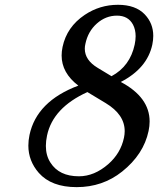

<svg xmlns="http://www.w3.org/2000/svg" viewBox="-20 -767 656 797"><path d="M442.9 -450.7Q520 -492.2 539.1 -582Q543 -600.6 543 -616.7Q543 -643.6 532.2 -664.6Q512.2 -702.1 465.6 -702.1Q418.9 -702.1 382.1 -669.4Q345.2 -636.7 334.5 -585Q332 -574.7 332 -564.9Q332 -517.1 386.2 -484.9ZM298.3 9.8Q193.4 9.8 141.1 -49.3Q97.7 -99.1 97.7 -162.6Q97.7 -184.1 102.5 -207Q132.3 -346.7 305.2 -411.6Q235.8 -464.4 235.8 -536.6Q235.8 -553.7 239.7 -572.3Q257.3 -655.3 331.5 -705.1Q394 -747.1 469.7 -747.1Q543 -747.1 581.1 -707Q616.2 -669.9 616.2 -618.2Q616.2 -601.1 612.3 -582Q591.3 -483.4 481.4 -426.8Q601.1 -363.3 601.1 -262.7Q601.1 -243.7 596.7 -223.1Q576.2 -126 486.8 -54.7Q405.8 9.8 298.3 9.8ZM342.8 -384.8Q199.7 -319.8 175.3 -204.6Q170.4 -181.6 170.4 -161.1Q170.4 -121.1 189.5 -91.8Q225.6 -35.2 307.6 -35.2Q371.6 -35.2 429.7 -85.9Q481 -130.9 494.6 -195.3Q497.6 -209.5 497.6 -222.7Q497.6 -291.5 418.9 -338.9Z"/></svg>

Font: Modern Antiqua
Style: Book Oblique
Weight: 400
Italic angle: -12°
Designer: Wojciech Kalinowski "wmk69" (wmk69@o2.pl)
Foundry: Wojciech Kalinowski "wmk69" (wmk69@o2.pl)
Version: Version 3.1.0; 2021-05-28